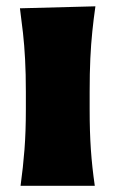

<svg xmlns="http://www.w3.org/2000/svg" viewBox="-20 -600 372 620"><path d="M46.4 0Q54.7 -60.5 59.1 -117.7Q63.5 -174.8 63.5 -246.6V-303.2Q63.5 -362.8 61 -408.4Q58.6 -454.1 54.2 -493.7Q49.8 -533.2 44.4 -573.2L288.1 -579.6Q282.2 -538.6 278.1 -498.3Q273.9 -458 271.7 -411.1Q269.5 -364.3 269.5 -303.2V-246.6Q269.5 -174.8 273.4 -117.7Q277.3 -60.5 286.1 0Z"/></svg>

Font: Pinar DS4-ExtraBold
Style: Regular
Weight: 800
Designer: Amin Abedi
Version: Version 2.000